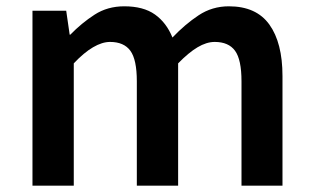

<svg xmlns="http://www.w3.org/2000/svg" viewBox="-20 -589 993 609"><path d="M83 0V-555H190L201 -479H203Q239 -516 280 -542.5Q321 -569 374 -569Q435 -569 471.5 -543Q508 -517 527 -470Q567 -512 610 -540.5Q653 -569 706 -569Q793 -569 834.5 -511Q876 -453 876 -348V0H746V-331Q746 -400 725.5 -428Q705 -456 661 -456Q635 -456 606.5 -439Q578 -422 545 -388V0H414V-331Q414 -400 393.5 -428Q373 -456 329 -456Q304 -456 275 -439Q246 -422 214 -388V0Z"/></svg>

Font: Noto Sans KR SemiBold
Style: Regular
Weight: 600
Designer: Ryoko NISHIZUKA  (kana, bopomofo & ideographs); Paul D. Hunt (Latin, Greek & Cyrillic); Sandoll Communications , Soo-you
Foundry: Adobe
Version: Version 2.004-H2;hotconv 1.0.118;makeotfexe 2.5.65603